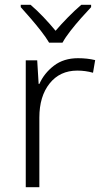

<svg xmlns="http://www.w3.org/2000/svg" viewBox="-20 -785 434 805"><path d="M307 -541Q346 -541 379 -533L370 -480Q338 -489 304 -489Q231 -489 188 -435Q145 -381 145 -292V0H88V-532H136L142 -433H145Q165 -478 206 -509.5Q247 -541 307 -541ZM186 -606Q173 -628 152 -655Q131 -682 108 -708.5Q85 -735 67 -755V-765H108Q135 -742 162.5 -713Q190 -684 213 -656Q237 -684 265.5 -713Q294 -742 321 -765H362V-755Q343 -735 319.5 -708.5Q296 -682 275 -655Q254 -628 242 -606Z"/></svg>

Font: Noto Sans Lao Looped Light
Style: Regular
Weight: 300
Designer: Mark Frömberg, Ben Mitchell
Foundry: The Fontpad Ltd
Version: Version 1.002; ttfautohint (v1.8.4.7-5d5b)